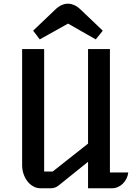

<svg xmlns="http://www.w3.org/2000/svg" viewBox="-20 -1001 722 1021"><path d="M97.7 -740.2H214.8V-88.9H260.3L448.2 -237.3V-740.2H564.5V-84H662.1Q660.2 -66.4 652.6 -51.3Q645 -36.1 633.5 -24.7Q622.1 -13.2 607.4 -6.6Q592.8 0 576.7 0H448.2V-140.6L293.5 -16.1Q274.9 0 250.5 0H194.3Q174.8 0 157.2 -9.8Q139.6 -19.5 126.5 -36.1Q113.3 -52.7 105.5 -75.2Q97.7 -97.7 97.7 -123ZM341.8 -875.5Q305.2 -855.5 267.1 -833.7Q229 -812 191.4 -791.5Q181.6 -805.2 173.6 -815.2Q165.5 -825.2 156.2 -837.9L272.9 -949.2Q290.5 -966.3 307.6 -973.9Q324.7 -981.4 341.8 -981.4Q356.9 -981.4 374.5 -973.9Q392.1 -966.3 409.7 -949.2L526.4 -837.9Q521 -830.6 516.4 -825Q511.7 -819.3 507.6 -814.2Q503.4 -809.1 499 -803.7Q494.6 -798.3 489.3 -791.5Z"/></svg>

Font: Atomic Age
Style: Regular
Weight: 400
Version: Version 1.007; ttfautohint (v1.4.1) -l 6 -r 46 -G 0 -x 0 -H 